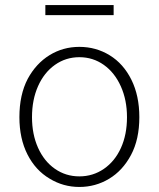

<svg xmlns="http://www.w3.org/2000/svg" viewBox="-20 -729 630 762"><path d="M177 -20Q121 -53 89 -116Q57 -179 57 -264Q57 -353 90 -416Q123 -477 176.5 -510Q230 -543 295 -543Q361 -543 415.5 -509.5Q470 -476 501.5 -412.5Q533 -349 533 -264Q533 -176 500 -114Q467 -52 413 -19.5Q359 13 295 13Q231 13 177 -20ZM484 -264Q484 -332 459.5 -386.5Q435 -441 392 -471.5Q349 -502 295 -502Q241 -502 198 -471.5Q155 -441 131 -387Q107 -333 107 -264Q107 -196 131 -142.5Q155 -89 198 -59Q241 -29 295 -29Q349 -29 392.5 -59Q436 -89 460 -142Q484 -195 484 -264ZM160 -709H431V-669H160Z"/></svg>

Font: Merged Yaku Han JP ExtraLight
Style: Regular
Weight: 250
Designer: Ryoko NISHIZUKA 西塚涼子 (kana, bopomofo & ideographs); Paul D. Hunt (Latin, Greek & Cyrillic); Sandoll Communications 산돌커뮤니
Foundry: Adobe
Version: Version 2.004